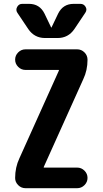

<svg xmlns="http://www.w3.org/2000/svg" viewBox="-20 -990 540 1010"><path d="M418 -573.2 210 -111.3V-109.4Q210 -108.4 210.9 -108.4H385.7Q408.2 -108.4 424.3 -92.3Q440.4 -76.2 440.4 -54.2Q440.4 -32.2 424.3 -16.1Q408.2 0 385.7 0H114.3Q91.8 0 75.7 -16.1Q59.6 -32.2 59.6 -53.7Q59.6 -109.4 82 -157.2L290 -619.1V-621.1Q290 -622.1 289.1 -622.1H114.3Q91.8 -622.1 75.7 -638.2Q59.6 -654.3 59.6 -676.3Q59.6 -698.2 75.7 -714.4Q91.8 -730.5 114.3 -730.5H385.7Q408.2 -730.5 424.3 -714.4Q440.4 -698.2 440.4 -675.8Q440.4 -620.1 418 -573.2ZM128.9 -836.9 71.3 -922.9Q61.5 -937.5 70.3 -953.6Q79.1 -969.7 96.7 -969.7H132.8Q188.5 -969.7 213.9 -918.9L249 -845.7Q249 -844.7 250 -844.7Q251 -844.7 251 -845.7L286.1 -918.9Q311.5 -969.7 367.2 -969.7H403.3Q420.9 -969.7 430.2 -954.1Q439.5 -938.5 428.7 -922.9L371.1 -836.9Q338.9 -790 283.2 -790H216.8Q161.1 -790 128.9 -836.9Z"/></svg>

Font: Rounded Mgen+ 1mn bold
Style: Bold
Weight: 700
Designer: [Source Han Sans]
Ryoko NISHIZUKA  (kana & ideographs); Paul D. Hunt (Latin, Greek & Cyrillic); Wenlong ZHANG  (bopomofo
Version: Version 1.059.20150602